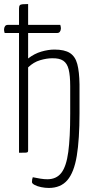

<svg xmlns="http://www.w3.org/2000/svg" viewBox="-32 -755 475 949"><path d="M209 174Q191 174 171.5 170Q152 166 139 159Q126 152 126 145Q126 131 130 121Q149 125 167.5 128Q186 131 202 131Q247 131 271.5 99Q296 67 305.5 -4Q315 -75 315 -193V-329Q315 -381 307.5 -411.5Q300 -442 280.5 -455Q261 -468 225 -467Q199 -467 166.5 -457.5Q134 -448 107 -422V-12Q107 -6 105 -3.5Q103 -1 94 -0.5Q85 0 62 0V-592H-9Q-11 -597 -11.5 -602Q-12 -607 -12 -611Q-11 -621 -6.5 -626.5Q-2 -632 7 -632H62V-712Q62 -724 65.5 -728.5Q69 -733 79 -734Q89 -735 107 -735V-632H266Q268 -626 268.5 -621.5Q269 -617 269 -613Q268 -603 263.5 -597.5Q259 -592 251 -592H107V-466Q138 -490 172.5 -500Q207 -510 237 -510Q287 -510 313.5 -493Q340 -476 350 -438.5Q360 -401 361 -338V-196Q361 -66 347.5 15.5Q334 97 301 135.5Q268 174 209 174Z"/></svg>

Font: Yanone Kaffeesatz Light
Style: Regular
Weight: 300
Designer: Yanone (Cyrillic: Daniel Pouzeot, Huerta Tipografica, and Cyreal)
Foundry: Yanone
Version: Version 2.003